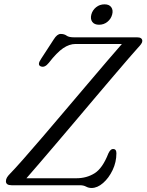

<svg xmlns="http://www.w3.org/2000/svg" viewBox="-20 -876 693 908"><path d="M357.5 0H34.5Q8 0 8 -19Q8 -28.5 13.2 -37Q18.5 -45.5 27 -54Q49 -76.5 89.2 -122Q129.5 -167.5 180.5 -227.2Q231.5 -287 286.5 -351.8Q341.5 -416.5 393.8 -478.2Q446 -540 488.8 -589.8Q531.5 -639.5 556.5 -668H337Q308 -668 278.5 -648Q249 -628 211 -579Q191.5 -554.5 173 -562Q154.5 -569 174.5 -598L234 -689.5Q250 -715.5 267 -715.5Q284 -715.5 294.8 -707.5Q305.5 -699.5 329.5 -699.5H628Q653 -699.5 653 -682Q653 -675.5 647 -667.2Q641 -659 631 -648.5Q618 -634.5 589.2 -601Q560.5 -567.5 520.2 -520.5Q480 -473.5 433.8 -418.8Q387.5 -364 339.5 -307.2Q291.5 -250.5 246.8 -198Q202 -145.5 165.2 -102.5Q128.5 -59.5 105 -33H341Q389.5 -33 427.2 -56.5Q465 -80 492.5 -150.5Q502.5 -171.5 514.5 -171.5Q530.5 -171.5 530.5 -151.5Q530.5 -109 512.5 -71.5Q494.5 -34 467.5 -10.5Q440.5 13 413 13Q399 13 387 6.5Q375 0 357.5 0ZM448.5 -759Q426 -759 416.2 -772.8Q406.5 -786.5 412 -807.5Q417.5 -828 434.5 -841.8Q451.5 -855.5 474.5 -855.5Q496.5 -855.5 506.2 -841.8Q516 -828 510.5 -807.5Q505 -786.5 488 -772.8Q471 -759 448.5 -759Z"/></svg>

Font: Fraunces 9pt S050 Light
Style: Italic
Weight: 300
Italic angle: -16°
Version: Version 1.000; ttfautohint (v1.8.3)